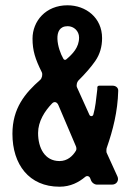

<svg xmlns="http://www.w3.org/2000/svg" viewBox="-20 -697 505 726"><path d="M205 9C247 9 278 -8 302 -28C309 -34 318 -31 321 -23L325 -13C328 -6 338 1 345 1H404C421 1 431 -15 424 -30L383 -120C382 -123 382 -136 384 -139C407 -205 425 -275 427 -353C428 -365 418 -373 406 -373H355C351 -373 348 -370 348 -367V-360C343 -317 341 -293 333 -264C331 -256 321 -256 318 -263L271 -367C268 -374 271 -387 276 -392C303 -419 324 -443 340 -466C358 -492 366 -521 366 -553C366 -630 305 -677 235 -677C153 -677 103 -617 103 -551C103 -506 113 -474 138 -424C142 -416 139 -401 132 -395C75 -345 27 -288 27 -191C27 -75 90 9 205 9ZM236 -598C259 -598 279 -580 279 -555C279 -518 255 -493 230 -472C226 -469 221 -471 219 -476C199 -510 175 -598 236 -598ZM205 -88C149 -88 124 -138 124 -194C124 -238 149 -277 177 -306C186 -315 196 -311 201 -299L267 -144C269 -140 270 -131 267 -127C255 -107 235 -88 205 -88Z"/></svg>

Font: DIN Rundschrift
Style: Eng
Weight: 400
Width: 3
Version: Version 1.027